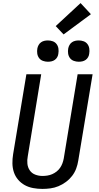

<svg xmlns="http://www.w3.org/2000/svg" viewBox="-20 -1216 640 1244"><path d="M254 8Q224 8 194.5 2.5Q165 -3 140.5 -16.5Q116 -30 97.5 -51.5Q79 -73 70 -100Q61 -127 60.5 -157Q60 -187 65 -217L151 -735H247L160 -204Q155 -179 157.5 -155Q160 -131 173 -112Q186 -93 208.5 -84.5Q231 -76 255 -76Q255 -76 255.5 -76Q256 -76 256 -76Q271 -76 287 -78.5Q303 -81 318 -87.5Q333 -94 346.5 -104.5Q360 -115 369.5 -129Q379 -143 384.5 -158Q390 -173 393 -189L483 -735H580L487 -175Q483 -149 473.5 -123.5Q464 -98 447 -76Q430 -54 407 -37Q384 -20 358.5 -9.5Q333 1 306.5 4.5Q280 8 254 8ZM490 -816Q474 -816 458.5 -821.5Q443 -827 433.5 -839.5Q424 -852 421.5 -868.5Q419 -885 422 -902Q424 -913 430 -924Q436 -935 446 -942Q456 -949 467.5 -951.5Q479 -954 490 -954Q507 -954 522 -948.5Q537 -943 546.5 -930.5Q556 -918 558.5 -901.5Q561 -885 558 -868Q557 -857 551 -846Q545 -835 535 -828Q525 -821 513.5 -818.5Q502 -816 490 -816ZM290 -816Q274 -816 258.5 -821.5Q243 -827 233.5 -839.5Q224 -852 221.5 -868.5Q219 -885 222 -902Q224 -913 230 -924Q236 -935 246 -942Q256 -949 267.5 -951.5Q279 -954 290 -954Q307 -954 322 -948.5Q337 -943 346.5 -930.5Q356 -918 358.5 -901.5Q361 -885 358 -868Q357 -857 351 -846Q345 -835 335 -828Q325 -821 313.5 -818.5Q302 -816 290 -816ZM392 -993 341 -1047 502 -1196 569 -1124Z"/></svg>

Font: Iosevka Curly MdExObl
Style: Regular
Weight: 500
Width: 7
Italic angle: -9°
Monospace: yes
Designer: Belleve Invis
Foundry: Belleve Invis
Version: Version 11.1.0; ttfautohint (v1.8.3)